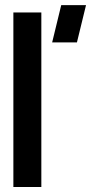

<svg xmlns="http://www.w3.org/2000/svg" viewBox="-20 -744 362 764"><path d="M187.5 -575.2 223.6 -723.6H322.3L286.1 -575.2ZM33.2 0V-694.3H144.5V0Z"/></svg>

Font: Post No Bills Jaffna
Style: Bold
Weight: 700
Designer: Kosala Senevirathne, Siva Puranthara, Lasantha Premarathna, Tharique Azeez
Foundry: Mooniak
Version: Version 1.220 ; ttfautohint (v1.6)